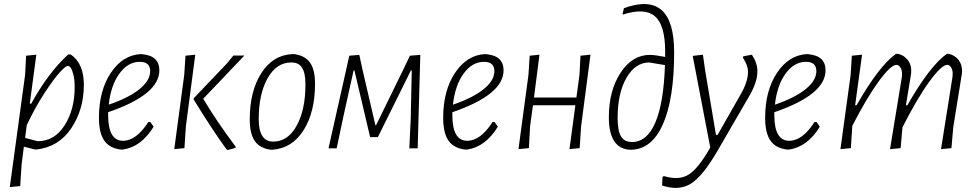

<svg xmlns="http://www.w3.org/2000/svg" viewBox="-20 -727 4785 941"><path d="M158 -459 126 -219H133Q216 -370 314 -460H327Q391 -415 391 -312Q391 -190 329 -98Q267 -6 157 6H153L97 -8L86 77L79 185L28 190L103 -360L108 -454ZM312 -404Q302 -404 273 -372.5Q244 -341 197.5 -270Q151 -199 111 -113L103 -51L165 -35Q247 -35 296.5 -112.5Q346 -190 346 -300Q346 -337 339.5 -362Q333 -387 326 -395.5Q319 -404 312 -404Z M733 -106Q673 -8 583 6H572Q516 -1 490.5 -38.5Q465 -76 465 -150Q465 -283 523.5 -370.5Q582 -458 672 -462L679 -461Q761 -453 761 -382Q761 -263 510 -177V-163Q510 -37 583 -37Q648 -37 707 -129H717ZM665 -424Q607 -424 565 -366Q523 -308 513 -214Q612 -248 664 -290.5Q716 -333 716 -378Q716 -424 665 -424Z M834 4 883 -360 889 -454 937 -459 891 -108 884 -1ZM1178 -455 976 -243Q1040 -135 1135 -8V-3Q1122 2 1096 8L1090 5Q1013 -102 929 -240L930 -246L1094 -418L1124 -455Z M1415 -462H1421Q1474 -455 1499 -420.5Q1524 -386 1524 -317Q1524 -178 1468 -89Q1412 0 1314 7H1308Q1254 0 1229 -35.5Q1204 -71 1204 -142Q1204 -280 1261 -369Q1318 -458 1415 -462ZM1408 -421Q1335 -421 1291.5 -343.5Q1248 -266 1248 -143Q1248 -33 1319 -33Q1391 -33 1434 -111Q1477 -189 1477 -313Q1477 -369 1460.5 -395Q1444 -421 1408 -421Z M1590 0 1692 -454 1741 -458 1757 -384 1820 -113H1823L1958 -389L1989 -454L2040 -458L2027 0H1986L1993 -145L1998 -382H1994L1832 -55H1794L1717 -382H1713L1663 -156L1630 0Z M2420 -106Q2360 -8 2270 6H2259Q2203 -1 2177.5 -38.5Q2152 -76 2152 -150Q2152 -283 2210.5 -370.5Q2269 -458 2359 -462L2366 -461Q2448 -453 2448 -382Q2448 -263 2197 -177V-163Q2197 -37 2270 -37Q2335 -37 2394 -129H2404ZM2352 -424Q2294 -424 2252 -366Q2210 -308 2200 -214Q2299 -248 2351 -290.5Q2403 -333 2403 -378Q2403 -424 2352 -424Z M2624 -459 2597 -249H2805L2820 -360L2825 -454L2874 -459L2828 -108L2821 -1L2771 4L2800 -211H2592L2578 -108L2572 -1L2521 4L2570 -360L2576 -454Z M3071 7Q2964 4 2964 -153Q2964 -283 3021.5 -370.5Q3079 -458 3165 -458Q3188 -458 3240 -448V-474Q3240 -604 3190 -647Q3140 -690 3034 -656L3031 -658L3038 -687Q3284 -776 3284 -471Q3284 -242 3229 -118Q3174 6 3071 7ZM3007 -149Q3007 -86 3023.5 -58.5Q3040 -31 3078 -31Q3151 -31 3192 -127Q3233 -223 3239 -408L3161 -421Q3093 -420 3050 -345Q3007 -270 3007 -149Z M3425 -459 3436 -382 3489 -66H3497L3612 -268Q3646 -328 3646 -375Q3646 -407 3621 -444L3623 -451L3665 -459Q3692 -418 3692 -378Q3692 -324 3652 -256L3499 8Q3426 135 3367 172.5Q3308 210 3225 182L3227 140L3234 136Q3307 158 3354.5 129Q3402 100 3461 -4L3375 -453Z M3998 -106Q3938 -8 3848 6H3837Q3781 -1 3755.5 -38.5Q3730 -76 3730 -150Q3730 -283 3788.5 -370.5Q3847 -458 3937 -462L3944 -461Q4026 -453 4026 -382Q4026 -263 3775 -177V-163Q3775 -37 3848 -37Q3913 -37 3972 -129H3982ZM3930 -424Q3872 -424 3830 -366Q3788 -308 3778 -214Q3877 -248 3929 -290.5Q3981 -333 3981 -378Q3981 -424 3930 -424Z M4205 -459 4171 -211H4178Q4288 -404 4371 -463H4382Q4411 -456 4429 -433Q4447 -410 4446 -377L4445 -364L4420 -211H4427Q4537 -404 4620 -463H4631Q4660 -456 4678 -433Q4696 -410 4695 -377L4694 -364L4652 -104L4643 -1L4592 4L4648 -349L4649 -363Q4650 -382 4642 -395.5Q4634 -409 4622 -409Q4595 -409 4535.5 -328Q4476 -247 4403 -103L4394 -1L4342 4L4400 -349L4401 -363Q4401 -383 4393 -396Q4385 -409 4373 -409Q4346 -409 4287.5 -329.5Q4229 -250 4157 -110V-108L4150 -1L4099 4L4149 -360L4155 -454Z"/></svg>

Font: Alegreya Sans SC Light
Style: Italic
Weight: 300
Italic angle: -7°
Designer: Juan Pablo del Peral
Foundry: Huerta Tipografica
Version: Version 2.007